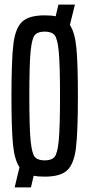

<svg xmlns="http://www.w3.org/2000/svg" viewBox="-20 -763 391 838"><path d="M320 -344Q320 -186 311.5 -117Q303 -48 273.5 -20Q244 8 175 8Q146 8 127 4L115 55H44L65 -33Q43 -66 36.5 -134Q30 -202 30 -344Q30 -502 38.5 -571Q47 -640 76.5 -668Q106 -696 175 -696Q204 -696 223 -692L235 -743H307L285 -654Q307 -621 313.5 -553Q320 -485 320 -344ZM242 -344Q242 -480 236.5 -537.5Q231 -595 218 -610Q205 -625 175 -625Q145 -625 132 -610Q119 -595 113.5 -537.5Q108 -480 108 -344Q108 -208 113.5 -150.5Q119 -93 132 -78Q145 -63 175 -63Q205 -63 218 -78Q231 -93 236.5 -150.5Q242 -208 242 -344Z"/></svg>

Font: Saira Ultra Condensed Medium
Style: Regular
Weight: 500
Width: 1
Designer: Hector Gatti with collaboration of the Omnibus-Type team
Foundry: Omnibus-Type
Version: Version 1.001; ttfautohint (v1.8)